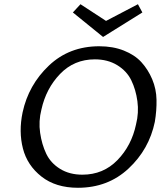

<svg xmlns="http://www.w3.org/2000/svg" viewBox="-20 -883 788 909"><path d="M654 -824 468 -708 325 -824 361 -863 482 -784 633 -863ZM450 -664Q515 -664 566.5 -643.5Q618 -623 649.5 -588.5Q681 -554 700.5 -508Q720 -462 721 -410.5Q722 -359 713 -306Q686 -176 588.5 -85Q491 6 349 6Q244 6 176.5 -47Q109 -100 88.5 -180Q68 -260 87 -351Q115 -481 211.5 -572.5Q308 -664 450 -664ZM624 -294Q638 -349 630.5 -404Q623 -459 601.5 -503Q580 -547 535 -574.5Q490 -602 429 -602Q331 -602 264.5 -533Q198 -464 176 -364Q162 -309 170 -254Q178 -199 199 -155Q220 -111 264.5 -83.5Q309 -56 370 -56Q469 -56 536 -125Q603 -194 624 -294Z"/></svg>

Font: EauTest Medium
Style: Italic
Weight: 500
Italic angle: -12°
Designer: Christian Thalmann (Catharsis Fonts)
Version: Version 0.001;PS 000.001;hotconv 1.0.88;makeotf.lib2.5.64775